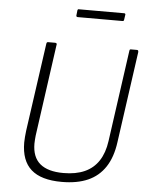

<svg xmlns="http://www.w3.org/2000/svg" viewBox="-62 -986 827 1046"><g transform="rotate(5 352.0 -462.5)"><path d="M599 -233Q588 -150 552.5 -96Q517 -42 458 -16Q399 10 315 10Q202 10 147.5 -38.5Q93 -87 93 -186Q93 -201 94.5 -217Q96 -233 98 -251L166 -732Q167 -738 169 -740Q171 -742 175 -742H213Q219 -742 221.5 -739Q224 -736 222 -730L152 -229Q151 -217 150 -206.5Q149 -196 149 -185Q149 -111 192 -75Q235 -39 320 -39Q388 -39 436 -60.5Q484 -82 512.5 -125.5Q541 -169 550 -234L620 -733Q621 -739 622.5 -740.5Q624 -742 629 -742H661Q666 -742 667.5 -739Q669 -736 669 -731L599 -233ZM581 -927 577 -900Q576 -895 574.5 -893.5Q573 -892 566 -892H324Q319 -892 317 -895Q315 -898 316 -902L319 -929Q320 -932 321 -933.5Q322 -935 325 -935H575Q578 -935 580 -932.5Q582 -930 581 -927Z"/></g></svg>

Font: Libre Franklin ExtraLight
Style: Italic
Weight: 250
Italic angle: -8°
Designer: Pablo Impallari, Rodrigo Fuenzalida, Nhung Nguyen
Foundry: Impallari Type
Version: Version 3.000